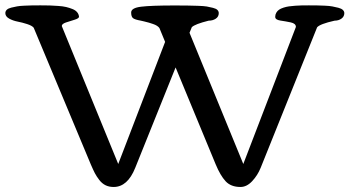

<svg xmlns="http://www.w3.org/2000/svg" viewBox="-58 -706 1336 734"><path d="M778.3 -655.8Q778.3 -642.1 766.8 -634.5Q755.4 -627 739.7 -627Q687 -613.8 675.3 -602.1L666.5 -580.6L872.1 -79.1Q1005.9 -428.7 1073.2 -603Q1073.2 -616.2 1053.5 -620.4Q1033.7 -624.5 1013.9 -627.4Q994.1 -630.4 994.1 -641.6Q994.1 -650.4 998.3 -657.5Q1002.4 -664.6 1008.8 -668.9Q1015.1 -673.3 1025.9 -676.8Q1036.6 -680.2 1046.4 -681.6Q1056.2 -683.1 1070.8 -684.1Q1085.4 -685.1 1095.9 -685.3Q1106.4 -685.5 1122.6 -685.5Q1141.1 -685.5 1153.3 -685.3Q1165.5 -685.1 1183.3 -684.3Q1201.2 -683.6 1212.6 -681.4Q1224.1 -679.2 1235.6 -676.3Q1247.1 -673.3 1252.7 -668Q1258.3 -662.6 1258.3 -655.8Q1258.3 -642.6 1247.3 -634.8Q1236.3 -627 1221.2 -627Q1165 -614.3 1154.3 -601.6L938.5 -64.5Q926.8 -35.6 906 -13.4Q885.3 8.8 861.3 8.8Q824.7 8.8 804.4 -13.2Q784.2 -35.2 766.6 -77.6L613.3 -448.2L459 -64.5Q429.7 8.8 376.5 8.8Q358.9 8.8 345.5 2.2Q332 -4.4 321.5 -18.1Q311 -31.7 304.4 -44.4Q297.9 -57.1 289.1 -77.6L70.8 -600.1Q64.5 -607.9 45.7 -614Q26.9 -620.1 9 -623.5Q-8.8 -627 -23.2 -635Q-37.6 -643.1 -37.6 -655.8Q-37.6 -663.1 -32.2 -668.5Q-26.9 -673.8 -15.1 -676.8Q-3.4 -679.7 7.1 -681.6Q17.6 -683.6 35.9 -684.3Q54.2 -685.1 64.5 -685.3Q74.7 -685.5 93.8 -685.5Q97.2 -685.5 98.6 -685.5Q118.2 -685.5 132.3 -685.1Q146.5 -684.6 164.6 -683.3Q182.6 -682.1 194.8 -679.2Q207 -676.3 218.8 -671.6Q230.5 -667 236.8 -659.4Q243.2 -651.9 244.1 -641.6Q243.2 -635.3 226.6 -630.4Q210 -625.5 194.1 -620.1Q178.2 -614.7 178.2 -606.4L394 -79.1L573.2 -545.9L551.3 -599.1Q547.9 -603.5 542 -607.4Q536.1 -611.3 526.4 -614.5Q516.6 -617.7 511.2 -619.4Q505.9 -621.1 493.4 -624Q481 -627 480.5 -627Q458 -630.9 450.7 -636.5Q443.4 -642.1 443.4 -658.2Q443.4 -675.8 481.7 -680.4Q520 -685.1 609.4 -685.1Q641.1 -685.1 658 -684.8Q674.8 -684.6 697.8 -683.8Q720.7 -683.1 732.4 -681.2Q744.1 -679.2 756.3 -676Q768.6 -672.9 773.4 -667.7Q778.3 -662.6 778.3 -655.8Z"/></svg>

Font: Corben
Style: Regular
Weight: 400
Designer: vernon adams
Foundry: vernon adams
Version: Version 1.100